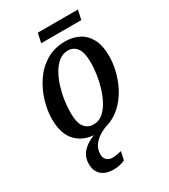

<svg xmlns="http://www.w3.org/2000/svg" viewBox="-218 -772 983 1115"><g transform="rotate(-30 273.5 -214.5)"><path d="M224 10Q143 10 92.5 -40Q42 -90 42 -192Q42 -248 60 -309.5Q78 -371 114 -425Q150 -479 205 -512.5Q260 -546 334 -546Q383 -546 424 -525.5Q465 -505 489 -460.5Q513 -416 513 -344Q513 -301 502 -252.5Q491 -204 468.5 -157.5Q446 -111 411.5 -73Q377 -35 330.5 -12.5Q284 10 224 10ZM237 -45Q272 -45 298.5 -67Q325 -89 344.5 -124.5Q364 -160 377 -202.5Q390 -245 396 -287.5Q402 -330 402 -365Q402 -433 380 -462.5Q358 -492 320 -492Q286 -492 259 -470.5Q232 -449 212 -413.5Q192 -378 179 -335.5Q166 -293 160 -250Q154 -207 154 -172Q154 -103 176.5 -74Q199 -45 237 -45ZM207 240Q155 240 126 214Q97 188 97 140Q97 86 136 51Q175 16 236 0H295Q274 7 247.5 23Q221 39 202 64.5Q183 90 183 125Q183 149 197.5 163Q212 177 235 177Q248 177 263 174.5Q278 172 296 168L284 224Q248 240 207 240ZM208 -606 222 -669H491L477 -606Z"/></g></svg>

Font: Noto Serif SemiCondensed Medium
Style: Italic
Weight: 500
Width: 4
Italic angle: -12°
Designer: Monotype Design Team
Foundry: Monotype Imaging Inc.
Version: Version 2.013